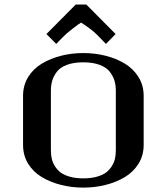

<svg xmlns="http://www.w3.org/2000/svg" viewBox="-20 -832 748 862"><path d="M367.7 -811.5 499 -679.2 455.6 -634.8 425.3 -666Q405.8 -687 381.6 -704.8Q357.4 -722.7 343.8 -730.5Q332.5 -724.1 304.4 -702.1Q276.4 -680.2 262.7 -666L232.4 -634.8L188.5 -679.2L319.8 -811.5ZM208.5 -158.2Q208.5 -138.7 211.9 -121.8Q215.3 -105 225.3 -87.9Q235.4 -70.8 251 -58.6Q266.6 -46.4 293 -38.8Q319.3 -31.2 354 -31.2Q388.7 -31.2 415.3 -38.8Q441.9 -46.4 457.5 -58.6Q473.1 -70.8 483.2 -87.9Q493.2 -105 496.6 -121.8Q500 -138.7 500 -158.2V-424.8Q500 -449.7 493.7 -470.5Q487.3 -491.2 472.2 -510.5Q457 -529.8 427 -541Q397 -552.2 354 -552.2Q311 -552.2 280.8 -541Q250.5 -529.8 235.6 -510.3Q220.7 -490.7 214.6 -470.2Q208.5 -449.7 208.5 -424.8ZM83.5 -181.2V-401.9Q83.5 -448.7 106.4 -486.1Q129.4 -523.4 168.2 -546.6Q207 -569.8 254.6 -581.8Q302.2 -593.8 354 -593.8Q405.8 -593.8 453.6 -581.8Q501.5 -569.8 540 -546.6Q578.6 -523.4 601.8 -486.1Q625 -448.7 625 -401.9V-181.2Q625 -134.3 601.8 -96.9Q578.6 -59.6 540 -36.6Q501.5 -13.7 453.6 -1.7Q405.8 10.3 354 10.3Q302.2 10.3 254.6 -1.7Q207 -13.7 168.2 -36.6Q129.4 -59.6 106.4 -96.9Q83.5 -134.3 83.5 -181.2Z"/></svg>

Font: Resagnicto
Style: Bold
Weight: 700
Version: Version 0.9991